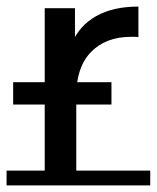

<svg xmlns="http://www.w3.org/2000/svg" viewBox="-22 -555 477 584"><path d="M114 0V-530H206V-386L196 -422Q219 -477 270.5 -506Q322 -535 399 -535V-442Q393 -443 387.5 -443Q382 -443 377 -443Q300 -443 255 -397Q210 -351 210 -264V0ZM18 -237V-305H317V-237ZM-2 9V-36H435V9Z"/></svg>

Font: Montserrat Underline Thin Medium
Style: Regular
Weight: 500
Version: Version 9.000